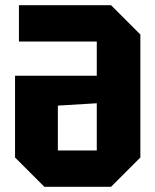

<svg xmlns="http://www.w3.org/2000/svg" viewBox="-20 -720 599 740"><path d="M521 -587V-113L408 0H151L38 -113V-428H353V-560H53V-700H408ZM353 -322 203 -313V-140H353Z"/></svg>

Font: Tektur SemiCondensed
Style: Bold
Weight: 700
Width: 4
Designer: Adam Jagosz
Foundry: Adam Jagosz
Version: Version 1.005;gftools[0.9.30]